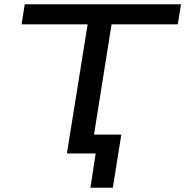

<svg xmlns="http://www.w3.org/2000/svg" viewBox="-20 -725 875 907"><path d="M407 162 432 0H296L394 -610H82L97 -705H835L820 -610H507L424 -89H553L513 162Z"/></svg>

Font: Nunito Sans 7pt Expanded Medium
Style: Italic
Weight: 500
Width: 7
Italic angle: -9°
Designer: Vernon Adams
Foundry: Vernon Adams
Version: Version 3.101;gftools[0.9.27]